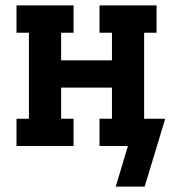

<svg xmlns="http://www.w3.org/2000/svg" viewBox="-20 -540 640 710"><path d="M408 150 453 0H348V-101H394V-216H206V-101H252V0H41V-101H87V-419H41V-520H252V-419H206V-317H394V-419H348V-520H559V-419H513V-101H591L515 150Z"/></svg>

Font: Iosevka HT Extended
Style: Bold
Weight: 700
Width: 7
Monospace: yes
Designer: Belleve Invis
Foundry: Belleve Invis
Version: Version 32.3.0; ttfautohint (v1.8.4)